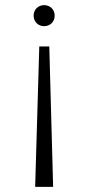

<svg xmlns="http://www.w3.org/2000/svg" viewBox="-20 -508 345 748"><path d="M152 -406C174 -406 193 -422 193 -447C193 -472 174 -488 152 -488C130 -488 111 -472 111 -447C111 -422 130 -406 152 -406ZM117 220H187L172 -327H133Z"/></svg>

Font: Maitree Light
Style: Regular
Weight: 300
Designer: CadsonDemak Team
Foundry: CadsonDemak
Version: Version 1.000;PS 001.000;hotconv 1.0.88;makeotf.lib2.5.64775